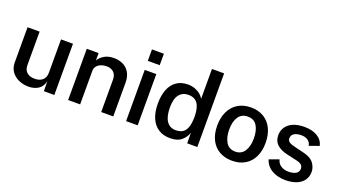

<svg xmlns="http://www.w3.org/2000/svg" viewBox="-61 -1307 3305 1863"><g transform="rotate(20 1591.0 -375.0)"><path d="M61.5 -166V-529H186V-180.5Q186 -136 214.5 -109.2Q243 -82.5 296.5 -82.5Q347.5 -82.5 377.2 -109Q407 -135.5 407 -184.5V-529H530.5V0H422.5L421 -103Q408 -43.5 365.5 -16.8Q323 10 266 10Q212.5 10 165.8 -10.2Q119 -30.5 90.2 -70.2Q61.5 -110 61.5 -166Z M673 -529H795V-453.5Q816 -488.5 856 -511.8Q896 -535 954 -535Q1005 -535 1047 -515Q1089 -495 1114 -453Q1139 -411 1139 -348V0H1014.5V-333.5Q1014.5 -383.5 986.8 -409.5Q959 -435.5 913.5 -435.5Q882.5 -435.5 856 -425.2Q829.5 -415 813.2 -394.8Q797 -374.5 797 -345.5V0H673Z M1391 0H1271.5V-529H1391ZM1269.5 -739.5H1392.5V-621.5H1269.5Z M1502.5 -267Q1502.5 -350.5 1526.8 -411.8Q1551 -473 1599 -506.2Q1647 -539.5 1715.5 -539.5Q1756.5 -539.5 1790.2 -526.5Q1824 -513.5 1847 -493.8Q1870 -474 1881.5 -452V-760.5H2007V0H1902.5L1901 -108.5Q1885 -60 1844.2 -25Q1803.5 10 1727 10Q1657 10 1606.5 -22.2Q1556 -54.5 1529.2 -116.8Q1502.5 -179 1502.5 -267ZM1752.5 -81.5Q1798 -81.5 1826.2 -100.8Q1854.5 -120 1868 -161.2Q1881.5 -202.5 1881.5 -270.5Q1880.5 -358.5 1849.8 -402.5Q1819 -446.5 1754 -446.5Q1694.5 -446.5 1660 -403.5Q1625.5 -360.5 1625.5 -270.5Q1625.5 -178 1658.5 -129.8Q1691.5 -81.5 1752.5 -81.5Z M2117 -262Q2117 -345 2147 -407.8Q2177 -470.5 2233.5 -505Q2290 -539.5 2367.5 -539.5Q2443 -539.5 2499 -506.2Q2555 -473 2585.5 -410.5Q2616 -348 2616 -262Q2616 -181.5 2586.8 -120Q2557.5 -58.5 2501.5 -24.2Q2445.5 10 2367 10Q2291.5 10 2235 -22.5Q2178.5 -55 2147.8 -116.2Q2117 -177.5 2117 -262ZM2367.5 -84Q2429.5 -84 2461.8 -133.8Q2494 -183.5 2494 -265.5Q2494 -345.5 2463.5 -395.5Q2433 -445.5 2367.5 -445.5Q2304.5 -445.5 2272 -397Q2239.5 -348.5 2239.5 -265.5Q2239.5 -186.5 2270.5 -135.2Q2301.5 -84 2367.5 -84Z M2917.5 -77.5Q2967 -77.5 2995.2 -94.5Q3023.5 -111.5 3023.5 -145Q3023.5 -170 3007.2 -184.8Q2991 -199.5 2955 -207.5L2854.5 -230Q2783 -246 2744.2 -281.5Q2705.5 -317 2705.5 -377.5Q2705.5 -424.5 2730 -461.2Q2754.5 -498 2802.5 -518.8Q2850.5 -539.5 2918.5 -539.5Q2999.5 -539.5 3052.5 -507.5Q3105.5 -475.5 3120 -416.5L3018.5 -380.5Q3013 -414.5 2986.2 -433.8Q2959.5 -453 2917 -453Q2871 -453 2843.8 -435.5Q2816.5 -418 2816.5 -385Q2816.5 -361.5 2837.2 -347.2Q2858 -333 2903 -323.5L2998 -300.5Q3071.5 -282 3101.8 -240Q3132 -198 3132 -152Q3132 -101.5 3105.8 -65Q3079.5 -28.5 3031.2 -9.2Q2983 10 2918 10Q2839 10 2779.2 -23.5Q2719.5 -57 2697.5 -124.5L2798 -160.5Q2807.5 -119 2841 -98.2Q2874.5 -77.5 2917.5 -77.5Z"/></g></svg>

Font: 1883 Sans SemiBold
Style: Regular
Weight: 600
Designer: 1883 Sans project is a fork of Public Sans.
Version: Version 1.009